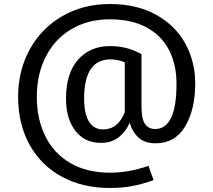

<svg xmlns="http://www.w3.org/2000/svg" viewBox="-20 -721 1060 954"><path d="M950 -307Q950 -177 900 -93Q850 -9 753 -9Q697 -9 665.5 -40Q634 -71 625 -112Q606 -68 570.5 -39.5Q535 -11 481 -11Q401 -11 354.5 -71Q308 -131 308 -231Q308 -357 368 -424.5Q428 -492 526 -492Q568 -492 605 -483Q642 -474 683 -452V-193Q683 -131 700 -105.5Q717 -80 751 -80Q857 -80 857 -305Q857 -402 819 -474Q781 -546 707 -585.5Q633 -625 526 -625Q416 -625 333.5 -575.5Q251 -526 207 -438.5Q163 -351 163 -240Q163 -129 205.5 -43.5Q248 42 330 89.5Q412 137 526 137Q621 137 718 103L743 174Q687 194 637.5 203.5Q588 213 525 213Q391 213 288 157.5Q185 102 127.5 -1Q70 -104 70 -240Q70 -370 127.5 -475Q185 -580 289 -640.5Q393 -701 526 -701Q660 -701 756 -647.5Q852 -594 901 -504Q950 -414 950 -307ZM600 -164V-411Q567 -426 529 -426Q398 -426 398 -231Q398 -156 422 -117Q446 -78 492 -78Q567 -78 600 -164Z"/></svg>

Font: FiraGOUPP
Style: Medium
Weight: 400
Designer: bBox Type
Foundry: bBox Type GmbH
Version: Version 1.001